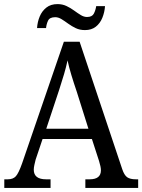

<svg xmlns="http://www.w3.org/2000/svg" viewBox="-20 -918 695 938"><path d="M1 0V-42H18Q44 -42 57.5 -57Q71 -72 88 -120L292 -714H369L577 -92Q587 -62 601.5 -52Q616 -42 644 -42H655V0H397V-42H418Q473 -42 473 -86Q473 -95 470.5 -106.5Q468 -118 464 -131L429 -239H188L154 -138Q151 -126 148 -112.5Q145 -99 145 -89Q145 -42 205 -42H227V0ZM206 -289H412L355 -470Q340 -514 328.5 -552Q317 -590 310 -623Q303 -590 293 -556Q283 -522 269 -479ZM395 -771Q370 -771 350 -780.5Q330 -790 313 -802.5Q296 -815 280.5 -824.5Q265 -834 250 -834Q223 -834 215 -817.5Q207 -801 205 -781H161Q163 -811 174 -837.5Q185 -864 206.5 -881Q228 -898 261 -898Q285 -898 305 -888.5Q325 -879 342 -866.5Q359 -854 374.5 -844.5Q390 -835 405 -835Q430 -835 438.5 -851.5Q447 -868 450 -888H493Q491 -858 480 -831Q469 -804 448 -787.5Q427 -771 395 -771Z"/></svg>

Font: Noto Serif Myanmar SemiCondensed
Style: Regular
Weight: 400
Width: 4
Designer: Ben Mitchell and the Monotype Design Team
Foundry: Monotype Imaging Inc.
Version: Version 2.106; ttfautohint (v1.8.4.7-5d5b)